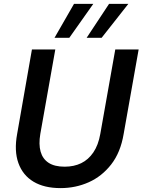

<svg xmlns="http://www.w3.org/2000/svg" viewBox="-20 -954 732 986"><path d="M291 12Q207 12 152 -21Q97 -54 74.5 -116.5Q52 -179 68 -266L144 -700H264L187 -266Q178 -213 188.5 -175.5Q199 -138 229.5 -118Q260 -98 312 -98Q360 -98 397 -116Q434 -134 459.5 -171.5Q485 -209 495 -266L572 -700H692L615 -266Q599 -171 551 -109.5Q503 -48 435.5 -18Q368 12 291 12ZM425 -760 540 -934H639L502 -760ZM260 -760 360 -934H459L336 -760Z"/></svg>

Font: DM Sans 17pt SemiBold
Style: Italic
Weight: 600
Italic angle: -10°
Version: Version 4.004;gftools[0.9.30]